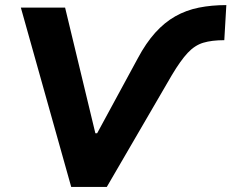

<svg xmlns="http://www.w3.org/2000/svg" viewBox="-20 -735 910 755"><path d="M260 0 62 -705H236L355 -211H362L522 -506Q554 -566 590.5 -606.5Q627 -647 669.5 -671Q712 -695 762 -705Q812 -715 870 -715L862 -577Q813 -577 779.5 -567Q746 -557 718 -527Q690 -497 656 -440L400 0Z"/></svg>

Font: Nunito Sans 6pt ExtraBold
Style: Italic
Weight: 800
Italic angle: -9°
Version: Version 3.101;gftools[0.9.27]